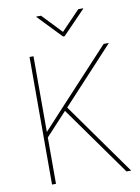

<svg xmlns="http://www.w3.org/2000/svg" viewBox="-101 -1011 787 1078"><g transform="rotate(-10 293.0 -472.0)"><path d="M126.5 -261.7 119.1 -285.2Q148.4 -316.9 175.3 -345.9Q202.1 -375 229 -404.3Q255.9 -433.6 285.2 -464.8L528.8 -727.5H558.6L259.3 -404.3L253.4 -398.9ZM106.4 0V-727.5H128.9V-468.8V-289.1V-273.4V0ZM530.8 0 243.7 -403.3 261.7 -416 557.6 0ZM210 -944.3 315.9 -833.5 422.4 -944.3H450.2V-941.9L320.8 -808.1H311.5L183.1 -941.9V-944.3Z"/></g></svg>

Font: Inter 18pt Thin
Style: Regular
Weight: 250
Designer: Rasmus Andersson
Foundry: rsms
Version: Version 4.001;git-66647c0bb